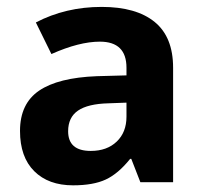

<svg xmlns="http://www.w3.org/2000/svg" viewBox="-20 -538 601 567"><path d="M394.5 0 367.7 -68.8H364.3Q329.1 -24.9 292.2 -7.8Q255.4 9.3 195.8 9.3Q123 9.3 81.1 -32.5Q39.1 -74.2 39.1 -151.4Q39.1 -231.9 95.5 -270.3Q151.9 -308.6 265.6 -313L353.5 -315.4V-337.9Q353.5 -415 274.9 -415Q213.9 -415 131.8 -378.4L85.9 -471.7Q173.8 -517.6 280.3 -517.6Q382.3 -517.6 436.8 -473.1Q491.2 -428.7 491.2 -337.9V0ZM353.5 -234.9 300.3 -232.9Q239.7 -231.4 210.4 -211.4Q181.2 -191.4 181.2 -150.4Q181.2 -92.3 248 -92.3Q295.9 -92.3 324.7 -119.9Q353.5 -147.5 353.5 -193.4Z"/></svg>

Font: Bpm'online Open Sans
Style: Bold
Weight: 700
Foundry: Ascender Corporation
Version: Version 1.10